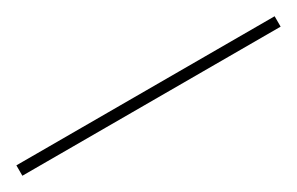

<svg xmlns="http://www.w3.org/2000/svg" viewBox="-6 -935 495 320"><g transform="rotate(-30 241.5 -775.0)"><path d="M-7 -765V-785H490V-765Z"/></g></svg>

Font: Noto Serif Display Semi
Style: Regular
Weight: 600
Designer: Monotype Design Team
Foundry: Monotype Imaging Inc.
Version: Version 1.900